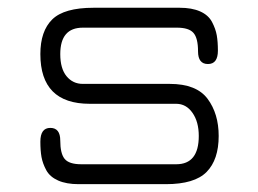

<svg xmlns="http://www.w3.org/2000/svg" viewBox="-20 -470 659 490"><path d="M180.7 0Q149.4 0 128.4 -9.3Q107.4 -18.6 98.1 -35.6Q88.9 -52.7 85.9 -69.3Q83 -85.9 83 -108.4Q83 -143.6 108.4 -143.6Q133.8 -143.6 133.8 -111.3Q133.8 -78.1 145 -64.5Q156.2 -50.8 187.5 -50.8H429.7Q487.3 -50.8 487.3 -123Q487.3 -159.2 471.2 -182.1Q455.1 -205.1 429.7 -205.1H209Q83 -205.1 83 -332Q83 -390.6 113.3 -420.4Q143.6 -450.2 218.8 -450.2H438.5Q469.7 -450.2 490.7 -440.9Q511.7 -431.6 521 -414.1Q530.3 -396.5 533.2 -379.9Q536.1 -363.3 536.1 -340.8Q536.1 -306.6 510.7 -306.6Q485.4 -306.6 485.4 -338.9Q485.4 -373 473.6 -386.2Q461.9 -399.4 431.6 -399.4H191.4Q133.8 -399.4 133.8 -332Q133.8 -294.9 149.9 -275.4Q166 -255.9 191.4 -255.9H413.1Q481.4 -255.9 509.8 -217.8Q538.1 -179.7 538.1 -123Q538.1 -62.5 507.3 -31.2Q476.6 0 403.3 0Z"/></svg>

Font: Jura
Style: Book
Weight: 400
Version: Version 2.3